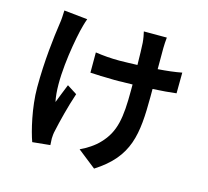

<svg xmlns="http://www.w3.org/2000/svg" viewBox="-120 -933 1239 1145"><g transform="rotate(15 500.0 -360.5)"><path d="M769 -476C825 -479 874 -483 914 -488L915 -616C874 -608 824 -602 768 -598V-728C769 -750 769 -772 772 -794H630C634 -778 639 -752 641 -727C643 -700 644 -647 645 -591C607 -590 570 -588 534 -588C481 -588 435 -592 386 -599V-474C401 -473 416 -473 431 -472H441C443 -472 444 -471 446 -471H456C485 -470 514 -469 537 -469C554 -469 570 -469 587 -470H597C613 -470 630 -471 647 -471V-434C647 -265 633 -175 556 -95C528 -64 480 -33 442 -16L555 73C753 -53 768 -195 769 -427V-476ZM267 5C266 -9 265 -25 265 -35C265 -47 267 -69 271 -84C283 -141 308 -242 337 -328L276 -367C260 -330 243 -282 230 -251C203 -375 237 -587 262 -698C267 -719 276 -753 285 -777L140 -792C139 -767 138 -734 133 -706C121 -625 102 -472 102 -307C102 -183 136 -44 158 16L267 5Z"/></g></svg>

Font: Glow Sans SC Normal
Style: Bold
Weight: 700
Designer: Ryoko NISHIZUKA (kana, bopomofo & ideographs); Paul D. Hunt (Latin, Greek & Cyrillic); Sandoll Communications, Soo-young
Version: Version 0.93